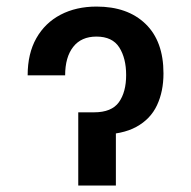

<svg xmlns="http://www.w3.org/2000/svg" viewBox="-20 -573 590 593"><path d="M65.4 -340.3Q65.4 -407.7 92.3 -455.1Q119.1 -502.4 167.2 -527.6Q215.3 -552.7 278.3 -552.7Q374 -552.7 429.4 -499.3Q484.9 -445.8 484.9 -346.2Q484.9 -290.5 464.8 -247.8Q444.8 -205.1 401.1 -181.2Q357.4 -157.2 287.1 -157.2H245.1V-226.1H270.5Q324.7 -226.1 347.2 -257.3Q369.6 -288.6 369.6 -341.3Q369.6 -393.1 348.4 -426.5Q327.1 -460 277.8 -460Q231 -460 206.1 -428.2Q181.2 -396.5 181.2 -340.3ZM221.7 -226.1H337.9V0H221.7Z"/></svg>

Font: Inter 16pt Medium
Style: Regular
Weight: 500
Version: Version 4.001;git-66647c0bb